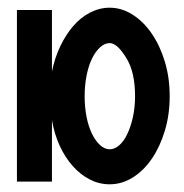

<svg xmlns="http://www.w3.org/2000/svg" viewBox="-20 -474 479 499"><path d="M115 -448V-288Q122 -323 136.5 -353.5Q151 -384 170.5 -406.5Q190 -429 214.5 -441.5Q239 -454 265 -454Q296 -454 324.5 -436Q353 -418 374.5 -386.5Q396 -355 408.5 -313.5Q421 -272 421 -224Q421 -176 408.5 -134.5Q396 -93 375 -62Q354 -31 325.5 -13Q297 5 265 5Q238 5 213.5 -7.5Q189 -20 169 -42.5Q149 -65 135 -95.5Q121 -126 115 -162V-2H24V-448ZM309 -322Q285 -362 265 -362Q252 -362 240 -351Q228 -340 219 -321.5Q210 -303 205 -277.5Q200 -252 200 -224Q200 -195 205 -170Q210 -145 219 -126.5Q228 -108 240 -97Q252 -86 265 -86Q278 -86 290 -96.5Q302 -107 311 -126Q320 -145 325.5 -170Q331 -195 331 -224Q331 -286 309 -322Z"/></svg>

Font: Fundamental  Brigade Condensed
Style: Regular
Weight: 400
Width: 3
Designer: Peter Wiegel, original typeface by Carl Albert Fahrenwaldt 1901
Foundry: Peter Wiegel
Version: Version 0.000 2012 initial release